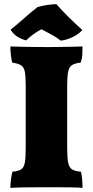

<svg xmlns="http://www.w3.org/2000/svg" viewBox="-20 -903 448 926"><path d="M104 -491Q104 -536 99.5 -558Q95 -580 81 -588.5Q67 -597 39 -601Q35 -616 32.5 -638Q30 -660 30 -679Q47 -678 80 -677.5Q113 -677 149 -676.5Q185 -676 209 -676Q233 -676 265 -676.5Q297 -677 327.5 -677.5Q358 -678 378 -679Q378 -659 377 -640Q376 -621 369 -601Q342 -598 328 -589.5Q314 -581 309 -558.5Q304 -536 304 -491V-187Q304 -141 309 -117.5Q314 -94 328.5 -85.5Q343 -77 370 -75Q374 -62 376 -39.5Q378 -17 378 3Q356 1 313.5 0.5Q271 0 219 0Q167 0 116 0.5Q65 1 30 3Q30 -15 33 -38Q36 -61 40 -75Q67 -77 81 -85.5Q95 -94 99.5 -117.5Q104 -141 104 -187ZM106 -708Q81 -715 62.5 -727Q44 -739 31 -760Q63 -785 96 -814.5Q129 -844 161 -869Q181 -875 207.5 -879Q234 -883 252 -883Q279 -852 310.5 -821Q342 -790 377 -758Q358 -737 329 -723.5Q300 -710 273 -707Q251 -724 229.5 -735.5Q208 -747 180 -762Q161 -752 142 -738.5Q123 -725 106 -708Z"/></svg>

Font: Vollkorn Black
Style: Regular
Weight: 900
Designer: Friedrich Althausen
Foundry: Friedrich Althausen
Version: Version 5.000